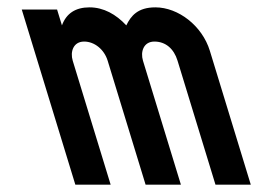

<svg xmlns="http://www.w3.org/2000/svg" viewBox="-20 -502 741 522"><path d="M223.4 -482C185.4 -482 160.4 -465.7 148.4 -433L135.2 -476H39.2L184.8 0H280.8L177.7 -337C170.4 -361 179.1 -389 208.8 -389C236.9 -389 263.4 -367.5 272.7 -337L375.8 0H471.8L368.7 -337C361.4 -361 370.1 -389 399.8 -389C430.2 -389 452.8 -369.5 462.7 -337L565.8 0H661.8L550.5 -364C529.7 -431.9 464.8 -482 402.4 -482C354.7 -482 336 -459 323.4 -433C295.5 -463 261.6 -482 223.4 -482Z"/></svg>

Font: Din Kursivschrift
Style: LeftEng
Weight: 400
Version: Version 1.089